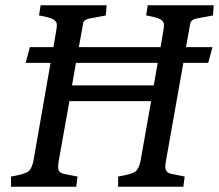

<svg xmlns="http://www.w3.org/2000/svg" viewBox="-20 -713 836 733"><path d="M680 0H431V-39Q485 -48 498 -59Q511 -70 517 -101L557 -327H245L205 -103Q202 -91 202 -72.5Q202 -54 225 -49L276 -39L271 0H22V-39Q76 -48 89 -59Q102 -70 108 -101L173 -473H78L94 -533H184L194 -592Q197 -606 197 -618.5Q197 -631 183.5 -639Q170 -647 129 -654L135 -693H387L384 -654L320 -642Q303 -638 298 -628Q297 -624 296 -616L281 -533H593L603 -592Q606 -606 606 -618.5Q606 -631 592.5 -639Q579 -647 538 -654L544 -693H796L793 -654L729 -642Q712 -638 708 -628Q706 -624 705 -616L690 -533H791L775 -473H680L614 -101Q611 -83 611 -78Q611 -55 631 -50L685 -39ZM567 -387 582 -473H270L255 -387Z"/></svg>

Font: Poly
Style: Italic
Weight: 400
Italic angle: -10°
Designer: Nicolas Silva
Foundry: Jose Nicolas Silva Schwarzenberg
Version: Version 1.003